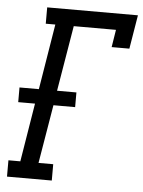

<svg xmlns="http://www.w3.org/2000/svg" viewBox="-53 -777 610 820"><g transform="rotate(5 252.5 -367.5)"><path d="M8 0V-70H59L100 -321H28V-384H111L157 -665H116V-735H505L481 -590H405L417 -665H236L189 -384H272V-321H179L137 -70H200V0Z"/></g></svg>

Font: Iosevka Slab
Style: Italic
Weight: 400
Italic angle: -9°
Monospace: yes
Designer: Belleve Invis
Foundry: Belleve Invis
Version: Version 11.1.0; ttfautohint (v1.8.3)